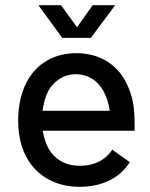

<svg xmlns="http://www.w3.org/2000/svg" viewBox="-20 -718 577 740"><path d="M330 -572 424 -698H337L277 -613L215 -698H128L220 -572ZM287 -79C241 -79 203 -97 178 -129C161 -152 150 -181 145 -214H499C499 -282 498 -328 474 -383C440 -465 369 -513 274 -513C187 -513 120 -472 83 -402C62 -362 50 -311 50 -254C50 -183 68 -124 103 -80C145 -28 208 2 287 2C375 2 443 -33 480 -93L413 -141C384 -99 342 -79 287 -79ZM271 -432C320 -432 358 -407 381 -363C391 -343 399 -319 403 -291H144C148 -319 155 -346 165 -365C186 -406 227 -432 271 -432Z"/></svg>

Font: Arthouse Owned Medium
Style: Regular
Weight: 500
Designer: Jeremy Tribby
Foundry: Tribby Type
Version: Version 1.000;PS 001.000;hotconv 1.0.88;makeotf.lib2.5.64775